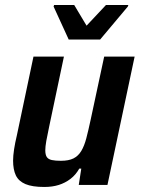

<svg xmlns="http://www.w3.org/2000/svg" viewBox="-20 -735 560 763"><path d="M156 8Q108 8 81 -3.5Q54 -15 43 -38Q32 -61 32 -97Q32 -116 36 -142Q40 -168 47 -197L113 -510H234L175 -230Q168 -198 164 -175Q160 -152 160 -138Q160 -120 166 -111Q172 -102 186 -99Q200 -96 222 -96Q253 -96 272 -105.5Q291 -115 303 -135Q315 -155 323 -185.5Q331 -216 340 -258L394 -510H515L407 0H293L303 -65H295Q281 -40 260 -24Q239 -8 213.5 0Q188 8 156 8ZM253 -578 193 -709 195 -715H275L324 -633L401 -715H490L488 -709L378 -578Z"/></svg>

Font: Saira SemiCondensed SemiBold
Style: Italic
Weight: 600
Width: 4
Italic angle: -12°
Designer: Hector Gatti with collaboration of the Omnibus-Type team
Foundry: Omnibus-Type
Version: Version 1.101